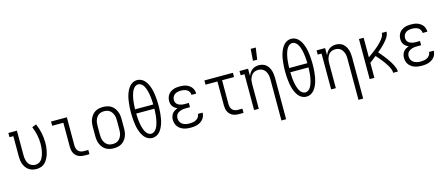

<svg xmlns="http://www.w3.org/2000/svg" viewBox="-56 -1472 5612 2407"><g transform="rotate(-15 2750.0 -268.5)"><path d="M246 8Q220 8 195 1.5Q170 -5 148.5 -19.5Q127 -34 112 -55Q97 -76 87.5 -99.5Q78 -123 74.5 -148.5Q71 -174 71 -200V-465H21V-520H132V-200Q132 -182 134 -164.5Q136 -147 141.5 -129.5Q147 -112 156 -96.5Q165 -81 179 -70Q193 -59 210.5 -53Q228 -47 245 -47Q264 -47 282.5 -53.5Q301 -60 314.5 -73Q328 -86 337 -102.5Q346 -119 352.5 -137Q359 -155 363.5 -173.5Q368 -192 370.5 -210.5Q373 -229 374.5 -247.5Q376 -266 376 -285Q376 -344 364 -401Q352 -458 329 -512L385 -534Q410 -475 423.5 -412Q437 -349 437 -285Q437 -260 435 -236Q433 -212 428.5 -187.5Q424 -163 417 -139.5Q410 -116 399 -94Q388 -72 373.5 -52Q359 -32 339 -18Q319 -4 294.5 2Q270 8 246 8Z M874 0Q854 0 833 -3.5Q812 -7 793.5 -16Q775 -25 760 -40Q745 -55 736 -74Q727 -93 723.5 -113.5Q720 -134 720 -155V-465H575V-520H780V-155Q780 -135 785.5 -116Q791 -97 804 -82.5Q817 -68 836 -61.5Q855 -55 874 -55H934V0Z M1250 8Q1224 8 1197.5 2.5Q1171 -3 1148.5 -16.5Q1126 -30 1109 -51Q1092 -72 1081.5 -96.5Q1071 -121 1067 -147.5Q1063 -174 1063 -200V-320Q1063 -346 1067 -372.5Q1071 -399 1081.5 -423.5Q1092 -448 1109 -469Q1126 -490 1148.5 -503.5Q1171 -517 1197.5 -522.5Q1224 -528 1250 -528Q1276 -528 1302.5 -522.5Q1329 -517 1351.5 -503.5Q1374 -490 1391 -469Q1408 -448 1418.5 -423.5Q1429 -399 1433 -372.5Q1437 -346 1437 -320V-200Q1437 -174 1433 -147.5Q1429 -121 1418.5 -96.5Q1408 -72 1391 -51Q1374 -30 1351.5 -16.5Q1329 -3 1302.5 2.5Q1276 8 1250 8ZM1250 -47Q1269 -47 1287.5 -51.5Q1306 -56 1321 -67Q1336 -78 1347 -93.5Q1358 -109 1364.5 -126.5Q1371 -144 1373.5 -162.5Q1376 -181 1376 -200V-320Q1376 -339 1373.5 -357.5Q1371 -376 1364.5 -393.5Q1358 -411 1347 -426.5Q1336 -442 1321 -453Q1306 -464 1287.5 -468.5Q1269 -473 1250 -473Q1231 -473 1212.5 -468.5Q1194 -464 1179 -453Q1164 -442 1153 -426.5Q1142 -411 1135.5 -393.5Q1129 -376 1126.5 -357.5Q1124 -339 1124 -320V-200Q1124 -181 1126.5 -162.5Q1129 -144 1135.5 -126.5Q1142 -109 1153 -93.5Q1164 -78 1179 -67Q1194 -56 1212.5 -51.5Q1231 -47 1250 -47Z M1750 8Q1721 8 1695 -5Q1669 -18 1650.5 -40Q1632 -62 1619.5 -88Q1607 -114 1598.5 -141Q1590 -168 1585 -196.5Q1580 -225 1577 -253.5Q1574 -282 1572.5 -310.5Q1571 -339 1571 -368Q1571 -396 1572.5 -424.5Q1574 -453 1577 -481.5Q1580 -510 1585 -538.5Q1590 -567 1598.5 -594Q1607 -621 1619.5 -647Q1632 -673 1650.5 -695Q1669 -717 1695 -730Q1721 -743 1750 -743Q1779 -743 1805 -730Q1831 -717 1849.5 -695Q1868 -673 1880.5 -647Q1893 -621 1901.5 -594Q1910 -567 1915 -538.5Q1920 -510 1923 -481.5Q1926 -453 1927.5 -424.5Q1929 -396 1929 -368Q1929 -339 1927.5 -310.5Q1926 -282 1923 -253.5Q1920 -225 1915 -196.5Q1910 -168 1901.5 -141Q1893 -114 1880.5 -88Q1868 -62 1849.5 -40Q1831 -18 1805 -5Q1779 8 1750 8ZM1868 -395Q1867 -416 1866 -437.5Q1865 -459 1863 -480Q1861 -501 1857.5 -522.5Q1854 -544 1849 -564.5Q1844 -585 1836.5 -605Q1829 -625 1818 -643.5Q1807 -662 1789 -675Q1771 -688 1750 -688Q1729 -688 1711 -675Q1693 -662 1682 -643.5Q1671 -625 1663.5 -605Q1656 -585 1651 -564.5Q1646 -544 1642.5 -522.5Q1639 -501 1637 -480Q1635 -459 1634 -437.5Q1633 -416 1632 -395ZM1750 -47Q1771 -47 1789 -60Q1807 -73 1818 -91.5Q1829 -110 1836.5 -130Q1844 -150 1849 -170.5Q1854 -191 1857.5 -212.5Q1861 -234 1863 -255Q1865 -276 1866 -297.5Q1867 -319 1868 -340H1632Q1633 -319 1634 -297.5Q1635 -276 1637 -255Q1639 -234 1642.5 -212.5Q1646 -191 1651 -170.5Q1656 -150 1663.5 -130Q1671 -110 1682 -91.5Q1693 -73 1711 -60Q1729 -47 1750 -47Z M2247 8Q2224 8 2201 5Q2178 2 2156 -5.5Q2134 -13 2114.5 -26.5Q2095 -40 2081.5 -58.5Q2068 -77 2061.5 -100Q2055 -123 2055 -146Q2055 -167 2061 -188Q2067 -209 2080 -225.5Q2093 -242 2111.5 -253Q2130 -264 2150 -271Q2132 -278 2117 -289Q2102 -300 2091 -315Q2080 -330 2075.5 -348Q2071 -366 2071 -384Q2071 -406 2077 -427Q2083 -448 2095 -465.5Q2107 -483 2125 -495.5Q2143 -508 2163 -515.5Q2183 -523 2204.5 -525.5Q2226 -528 2247 -528Q2268 -528 2289 -525.5Q2310 -523 2329.5 -516Q2349 -509 2366.5 -497Q2384 -485 2397 -468.5Q2410 -452 2416.5 -431.5Q2423 -411 2423 -390V-387H2362V-389Q2362 -409 2351.5 -427Q2341 -445 2324 -455Q2307 -465 2287 -469Q2267 -473 2247 -473Q2227 -473 2206.5 -469Q2186 -465 2168.5 -453.5Q2151 -442 2141.5 -423Q2132 -404 2132 -383Q2132 -370 2136 -356.5Q2140 -343 2149 -332.5Q2158 -322 2170.5 -315.5Q2183 -309 2196 -305Q2209 -301 2222.5 -299.5Q2236 -298 2250 -298H2304V-243H2250Q2234 -243 2218.5 -241.5Q2203 -240 2188.5 -235.5Q2174 -231 2160 -223.5Q2146 -216 2135.5 -204.5Q2125 -193 2120.5 -177.5Q2116 -162 2116 -147Q2116 -124 2127 -102.5Q2138 -81 2158 -68.5Q2178 -56 2201 -51.5Q2224 -47 2247 -47Q2269 -47 2291 -50.5Q2313 -54 2332.5 -65Q2352 -76 2365 -95Q2378 -114 2378 -136H2439V-135Q2439 -113 2431.5 -91.5Q2424 -70 2409.5 -52.5Q2395 -35 2376 -23Q2357 -11 2335.5 -4Q2314 3 2292 5.5Q2270 8 2247 8Z M2874 0Q2854 0 2833 -3.5Q2812 -7 2793.5 -16Q2775 -25 2760 -40Q2745 -55 2736 -74Q2727 -93 2723.5 -113.5Q2720 -134 2720 -155V-465H2565V-520H2935V-465H2780V-155Q2780 -135 2785.5 -116Q2791 -97 2804 -82.5Q2817 -68 2836 -61.5Q2855 -55 2874 -55H2934V0Z M3368 215V-320Q3368 -338 3366 -356.5Q3364 -375 3358 -392Q3352 -409 3342.5 -424.5Q3333 -440 3318.5 -451.5Q3304 -463 3286 -468Q3268 -473 3250 -473Q3232 -473 3214 -468Q3196 -463 3181.5 -451.5Q3167 -440 3157.5 -424.5Q3148 -409 3142 -392Q3136 -375 3134 -356.5Q3132 -338 3132 -320V0H3071V-465H3021V-520H3132V-425Q3140 -447 3153 -466.5Q3166 -486 3184.5 -500.5Q3203 -515 3226 -521.5Q3249 -528 3273 -528Q3297 -528 3321 -521Q3345 -514 3364 -498.5Q3383 -483 3396 -461.5Q3409 -440 3416 -416.5Q3423 -393 3426 -369Q3429 -345 3429 -320V215ZM3217 -600 3228 -752H3294L3272 -600Z M3750 8Q3721 8 3695 -5Q3669 -18 3650.5 -40Q3632 -62 3619.5 -88Q3607 -114 3598.5 -141Q3590 -168 3585 -196.5Q3580 -225 3577 -253.5Q3574 -282 3572.5 -310.5Q3571 -339 3571 -368Q3571 -396 3572.5 -424.5Q3574 -453 3577 -481.5Q3580 -510 3585 -538.5Q3590 -567 3598.5 -594Q3607 -621 3619.5 -647Q3632 -673 3650.5 -695Q3669 -717 3695 -730Q3721 -743 3750 -743Q3779 -743 3805 -730Q3831 -717 3849.5 -695Q3868 -673 3880.5 -647Q3893 -621 3901.5 -594Q3910 -567 3915 -538.5Q3920 -510 3923 -481.5Q3926 -453 3927.5 -424.5Q3929 -396 3929 -368Q3929 -339 3927.5 -310.5Q3926 -282 3923 -253.5Q3920 -225 3915 -196.5Q3910 -168 3901.5 -141Q3893 -114 3880.5 -88Q3868 -62 3849.5 -40Q3831 -18 3805 -5Q3779 8 3750 8ZM3868 -395Q3867 -416 3866 -437.5Q3865 -459 3863 -480Q3861 -501 3857.5 -522.5Q3854 -544 3849 -564.5Q3844 -585 3836.5 -605Q3829 -625 3818 -643.5Q3807 -662 3789 -675Q3771 -688 3750 -688Q3729 -688 3711 -675Q3693 -662 3682 -643.5Q3671 -625 3663.5 -605Q3656 -585 3651 -564.5Q3646 -544 3642.5 -522.5Q3639 -501 3637 -480Q3635 -459 3634 -437.5Q3633 -416 3632 -395ZM3750 -47Q3771 -47 3789 -60Q3807 -73 3818 -91.5Q3829 -110 3836.5 -130Q3844 -150 3849 -170.5Q3854 -191 3857.5 -212.5Q3861 -234 3863 -255Q3865 -276 3866 -297.5Q3867 -319 3868 -340H3632Q3633 -319 3634 -297.5Q3635 -276 3637 -255Q3639 -234 3642.5 -212.5Q3646 -191 3651 -170.5Q3656 -150 3663.5 -130Q3671 -110 3682 -91.5Q3693 -73 3711 -60Q3729 -47 3750 -47Z M4368 215V-320Q4368 -338 4366 -356.5Q4364 -375 4358 -392Q4352 -409 4342.5 -424.5Q4333 -440 4318.5 -451.5Q4304 -463 4286 -468Q4268 -473 4250 -473Q4232 -473 4214 -468Q4196 -463 4181.5 -451.5Q4167 -440 4157.5 -424.5Q4148 -409 4142 -392Q4136 -375 4134 -356.5Q4132 -338 4132 -320V0H4071V-465H4021V-520H4132V-425Q4140 -447 4153 -466.5Q4166 -486 4184.5 -500.5Q4203 -515 4226 -521.5Q4249 -528 4273 -528Q4297 -528 4321 -521Q4345 -514 4364 -498.5Q4383 -483 4396 -461.5Q4409 -440 4416 -416.5Q4423 -393 4426 -369Q4429 -345 4429 -320V215Z M4571 0V-520H4632V-266Q4650 -279 4668 -292Q4686 -305 4703.5 -318.5Q4721 -332 4738.5 -346Q4756 -360 4772.5 -375Q4789 -390 4804.5 -406Q4820 -422 4833.5 -439.5Q4847 -457 4857.5 -477.5Q4868 -498 4868 -520H4929Q4929 -496 4919 -473.5Q4909 -451 4895 -431.5Q4881 -412 4865 -394Q4849 -376 4832 -359.5Q4815 -343 4797 -327Q4779 -311 4760 -296Q4775 -280 4789 -263Q4803 -246 4817 -229Q4831 -212 4844 -194.5Q4857 -177 4869 -159Q4881 -141 4892.5 -122Q4904 -103 4913.5 -83.5Q4923 -64 4930 -43Q4937 -22 4937 0H4876Q4876 -26 4866 -50.5Q4856 -75 4843 -97Q4830 -119 4815 -140.5Q4800 -162 4784 -182Q4768 -202 4751 -222Q4734 -242 4717 -261Q4696 -244 4674.5 -227.5Q4653 -211 4632 -195V0Z M5247 8Q5224 8 5201 5Q5178 2 5156 -5.5Q5134 -13 5114.5 -26.5Q5095 -40 5081.5 -58.5Q5068 -77 5061.5 -100Q5055 -123 5055 -146Q5055 -167 5061 -188Q5067 -209 5080 -225.5Q5093 -242 5111.5 -253Q5130 -264 5150 -271Q5132 -278 5117 -289Q5102 -300 5091 -315Q5080 -330 5075.5 -348Q5071 -366 5071 -384Q5071 -406 5077 -427Q5083 -448 5095 -465.5Q5107 -483 5125 -495.5Q5143 -508 5163 -515.5Q5183 -523 5204.5 -525.5Q5226 -528 5247 -528Q5268 -528 5289 -525.5Q5310 -523 5329.5 -516Q5349 -509 5366.5 -497Q5384 -485 5397 -468.5Q5410 -452 5416.5 -431.5Q5423 -411 5423 -390V-387H5362V-389Q5362 -409 5351.5 -427Q5341 -445 5324 -455Q5307 -465 5287 -469Q5267 -473 5247 -473Q5227 -473 5206.5 -469Q5186 -465 5168.5 -453.5Q5151 -442 5141.5 -423Q5132 -404 5132 -383Q5132 -370 5136 -356.5Q5140 -343 5149 -332.5Q5158 -322 5170.5 -315.5Q5183 -309 5196 -305Q5209 -301 5222.5 -299.5Q5236 -298 5250 -298H5304V-243H5250Q5234 -243 5218.5 -241.5Q5203 -240 5188.5 -235.5Q5174 -231 5160 -223.5Q5146 -216 5135.5 -204.5Q5125 -193 5120.5 -177.5Q5116 -162 5116 -147Q5116 -124 5127 -102.5Q5138 -81 5158 -68.5Q5178 -56 5201 -51.5Q5224 -47 5247 -47Q5269 -47 5291 -50.5Q5313 -54 5332.5 -65Q5352 -76 5365 -95Q5378 -114 5378 -136H5439V-135Q5439 -113 5431.5 -91.5Q5424 -70 5409.5 -52.5Q5395 -35 5376 -23Q5357 -11 5335.5 -4Q5314 3 5292 5.5Q5270 8 5247 8Z"/></g></svg>

Font: Iosevka Curly Slab Light
Style: Regular
Weight: 300
Monospace: yes
Designer: Belleve Invis
Foundry: Belleve Invis
Version: Version 22.1.2; ttfautohint (v1.8.4)